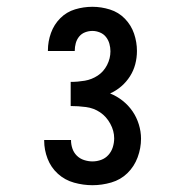

<svg xmlns="http://www.w3.org/2000/svg" viewBox="-20 -838 540 565"><path d="M252 -293Q280 -293 307.5 -301Q335 -309 355 -328.5Q375 -348 385 -375Q395 -402 395 -430Q395 -451 388.5 -472Q382 -493 370 -510.5Q358 -528 341 -541.5Q324 -555 304 -563Q322 -571 337 -584Q352 -597 362.5 -613.5Q373 -630 378 -649Q383 -668 383 -688Q383 -714 374.5 -739Q366 -764 347.5 -783Q329 -802 303.5 -810Q278 -818 252 -818Q226 -818 201 -810.5Q176 -803 157.5 -784.5Q139 -766 130 -741Q121 -716 121 -690Q121 -690 121 -689Q121 -688 121 -688H200Q200 -688 200 -688.5Q200 -689 200 -689Q200 -700 203 -711Q206 -722 213 -730.5Q220 -739 230.5 -743Q241 -747 252 -747Q263 -747 274 -742.5Q285 -738 292 -729Q299 -720 302 -709Q305 -698 305 -687Q305 -666 295 -646.5Q285 -627 267.5 -615.5Q250 -604 229.5 -600.5Q209 -597 188 -597V-526Q210 -526 233 -523Q256 -520 274.5 -507.5Q293 -495 304.5 -474Q316 -453 316 -431Q316 -418 312 -405Q308 -392 299 -382Q290 -372 277.5 -367.5Q265 -363 252 -363Q240 -363 227.5 -367Q215 -371 206 -380Q197 -389 193 -401Q189 -413 189 -425Q189 -425 189 -425.5Q189 -426 189 -426H110Q110 -425 110 -425Q110 -425 110 -424Q110 -397 120 -371Q130 -345 150.5 -326.5Q171 -308 198 -300.5Q225 -293 252 -293Z"/></svg>

Font: Iosevka SS09
Style: Regular
Weight: 400
Monospace: yes
Designer: Belleve Invis
Foundry: Belleve Invis
Version: Version 5.2.1; ttfautohint (v1.8.3)